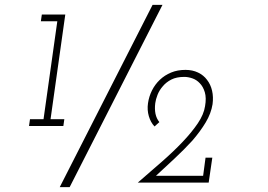

<svg xmlns="http://www.w3.org/2000/svg" viewBox="-20 -755 1109 794"><path d="M625 -28H820L830 -103H858L843 0H550Q601 -44 649 -86Q697 -128 735 -168Q773 -208 798 -245Q823 -282 828 -316Q834 -350 827 -373.5Q820 -397 806 -411Q793 -425 775.5 -431Q758 -437 742 -437Q710 -437 688.5 -426Q667 -415 653 -398Q639 -382 631.5 -363Q624 -344 622 -328Q619 -304 623 -284.5Q627 -265 639 -250L619 -232Q603 -249 595.5 -274.5Q588 -300 592 -328Q596 -356 608.5 -381Q621 -406 641 -425Q661 -444 687.5 -455Q714 -466 747 -466Q776 -466 799 -455Q822 -444 836 -425Q851 -406 857 -380Q863 -354 859 -324Q853 -286 830.5 -248.5Q808 -211 775 -173Q742 -137 703 -100.5Q664 -64 625 -28ZM227 19Q324 -171 419 -358Q514 -545 611 -735H652Q555 -545 460 -358Q365 -171 268 19ZM104 -262H160L217 -667H149L153 -695H250L189 -262H246L242 -234H100Z"/></svg>

Font: Josefin Slab
Style: Italic
Weight: 400
Italic angle: -12°
Designer: Santiago Orozco
Foundry: Typemade
Version: Version 2.000